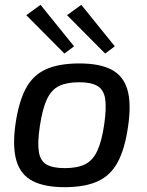

<svg xmlns="http://www.w3.org/2000/svg" viewBox="-20 -763 609 796"><path d="M309 -500Q393 -500 442 -474.5Q491 -449 508 -392Q525 -335 511 -239Q498 -147 468.5 -91.5Q439 -36 385.5 -11.5Q332 13 248 13Q165 13 115.5 -12.5Q66 -38 48.5 -95.5Q31 -153 44 -247Q57 -339 86.5 -395Q116 -451 170 -475.5Q224 -500 309 -500ZM309 -422Q257 -422 225 -406.5Q193 -391 174.5 -351.5Q156 -312 145 -239Q135 -172 141 -134Q147 -96 173 -81Q199 -66 249 -66Q301 -66 333 -82Q365 -98 383.5 -138Q402 -178 412 -247Q422 -316 416 -353.5Q410 -391 384 -406.5Q358 -422 309 -422ZM317 -743 456 -571 416 -541 258 -700ZM148 -743 287 -571 247 -541 89 -700Z"/></svg>

Font: Exo 2 Medium
Style: Italic
Weight: 500
Italic angle: -8°
Designer: Natanael Gama
Foundry: Natanael Gama
Version: Version 2.010